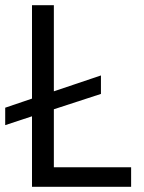

<svg xmlns="http://www.w3.org/2000/svg" viewBox="-27 -718 555 738"><path d="M477 0V-75H180V-298L361 -357V-428L180 -367V-698H96V-339L-7 -304V-237L96 -271V0Z"/></svg>

Font: Braiins Sans
Style: Regular
Weight: 400
Designer: Mike Abbink, Paul van der Laan, Pieter van Rosmalen, Jiri Chlebus, Lubos Buracinsky
Foundry: Bold Monday, Sudetype
Version: Version 1.000;hotconv 1.0.109;makeotfexe 2.5.65596